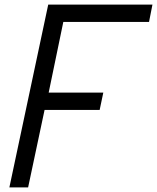

<svg xmlns="http://www.w3.org/2000/svg" viewBox="-20 -820 687 840"><path d="M21 0 191 -800H647L632 -724H257L193 -415H432L416 -339H175L103 0Z"/></svg>

Font: Victor Mono Thin Medium
Style: Italic
Weight: 500
Italic angle: -12°
Monospace: yes
Version: Version 1.561;gftools[0.9.30]